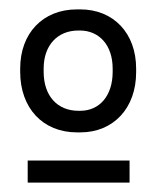

<svg xmlns="http://www.w3.org/2000/svg" viewBox="-20 -725 340 409"><path d="M144 -443H151C222 -443 270 -495 270 -571V-579C270 -654 222 -705 151 -705H144C71 -705 23 -654 23 -579V-572C23 -495 71 -443 144 -443ZM147 -489C102 -489 73 -521 73 -572V-579C73 -628 102 -660 147 -660H150C192 -660 220 -628 220 -579V-572C220 -521 192 -489 151 -489ZM39 -336H256V-383H39Z"/></svg>

Font: Fixel Text Light
Style: Regular
Weight: 300
Width: 4
Designer: AlfaBravo + MacPaw
Foundry: Kyrylo Tkachov, Marchela Mozhyna, Serhii Makarenko, Maria Weinstein, Zakhar Kryvoshyya
Version: Version 1.211